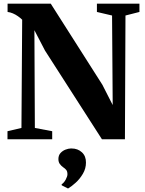

<svg xmlns="http://www.w3.org/2000/svg" viewBox="-20 -763 792 1052"><path d="M21 0V-44L97.5 -62L101.5 -655Q91.5 -665 78.2 -674.2Q65 -683.5 50.2 -689.8Q35.5 -696 21.5 -697.5V-743H258L541 -298.5L597.5 -187.5L594 -678L511 -697.5V-743H744V-697.5L667.5 -678L664.5 0H538.5L226.5 -486L168.5 -597.5L171 -62L266 -44V0ZM451 128Q451 160.5 434.2 189Q417.5 217.5 394.5 238.2Q371.5 259 353.5 269.5H352L318.5 252.5L317.5 247Q331 238 340.2 220.8Q349.5 203.5 349.5 192Q349.5 176.5 343.2 168.5Q337 160.5 325.5 153Q315.5 146 307.8 135.5Q300 125 300 108.5Q300 88 311.8 75.2Q323.5 62.5 339.8 56.5Q356 50.5 368.5 50.5H372Q406 50.5 428.8 71.5Q451.5 92.5 451 128Z"/></svg>

Font: Merriweather 72pt ExtraBold
Style: Regular
Weight: 800
Version: Version 2.100